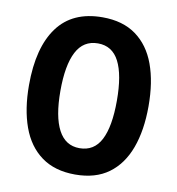

<svg xmlns="http://www.w3.org/2000/svg" viewBox="-82 -799 817 884"><g transform="rotate(10 326.5 -357.5)"><path d="M606 -358Q606 -245 575.5 -162.5Q545 -80 483.5 -35Q422 10 327 10Q232 10 169.5 -35.5Q107 -81 77 -164Q47 -247 47 -359Q47 -535 117 -630Q187 -725 327 -725Q422 -725 484 -680Q546 -635 576 -553Q606 -471 606 -358ZM194 -358Q194 -238 227 -175.5Q260 -113 326 -113Q394 -113 426 -175Q458 -237 458 -358Q458 -479 426 -541Q394 -603 327 -603Q259 -603 226.5 -540.5Q194 -478 194 -358Z"/></g></svg>

Font: Noto Sans Lao Condensed
Style: Bold
Weight: 700
Width: 3
Designer: Monotype Design Team
Foundry: Monotype Imaging Inc.
Version: Version 2.003; ttfautohint (v1.8.4.7-5d5b)